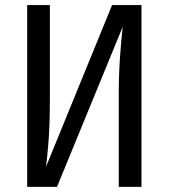

<svg xmlns="http://www.w3.org/2000/svg" viewBox="-20 -726 655 746"><path d="M85.6 0V-706.2H173.8V-349.2Q173.8 -286.7 172.1 -240.5Q170.3 -194.4 166.9 -156.2Q163.6 -117.9 159 -78.5L415.4 -706.2H529.7V0H441.5V-357.4Q441.5 -438.5 446.4 -505.9Q451.3 -573.3 456.9 -622.1L201.5 0Z"/></svg>

Font: FiraCode Nerd Font
Style: Regular
Weight: 400
Designer: Carrois Corporate, Edenspiekermann AG, Nikita Prokopov
Foundry: Carrois Corporate, Edenspiekermann AG, Nikita Prokopov
Version: Version 6.002;Nerd Fonts 2.1.0